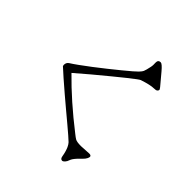

<svg xmlns="http://www.w3.org/2000/svg" viewBox="-224 -965 1184 1184"><g transform="rotate(45 367.5 -373.5)"><path d="M589.4 -93.3Q615.2 -93.3 603.5 -67.9Q597.7 -55.2 582.5 -40.5Q567.4 -25.9 558.6 -16.6Q537.6 6.3 532.7 21.7Q527.8 37.1 518.8 46.9Q509.8 56.6 502.4 56.6Q487.8 56.6 484.4 35.9Q481 15.1 476.3 -0.2Q471.7 -15.6 466.8 -26.4Q458.5 -43.9 450 -52.5Q441.4 -61 418.7 -80.8Q396 -100.6 365 -126.5Q334 -152.3 297.6 -182.9Q261.2 -213.4 225.1 -244.1Q134.8 -321.3 97.7 -356Q91.8 -359.4 91.8 -369.1Q91.8 -390.1 108.9 -400.6Q126 -411.1 157.5 -433.8Q189 -456.5 224.9 -483.9Q260.7 -511.2 297.9 -540.8Q335 -570.3 367.2 -596.7Q433.6 -650.9 448.7 -667Q463.9 -683.1 467.5 -691.9Q471.2 -700.7 473.6 -710.9Q483.4 -746.6 482.7 -762.5Q481.9 -778.3 482.9 -786.1Q484.9 -802.7 503.9 -802.7Q516.1 -802.7 546.4 -766.6L582.5 -723.6Q618.2 -683.1 618.2 -676.8Q618.2 -670.4 611.8 -664.8Q605.5 -659.2 587.9 -659.2Q557.1 -659.2 494.1 -638.2Q476.1 -632.3 252.4 -445.8Q196.8 -399.4 160.6 -367.2Q282.2 -242.7 441.4 -119.1Q462.4 -102.5 470.7 -97.7Q484.4 -89.4 521 -89.4Z"/></g></svg>

Font: Snowburst One
Style: Regular
Weight: 400
Designer: Annet Stirling
Foundry: Annet Stirling
Version: Version 1.001